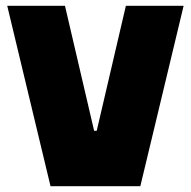

<svg xmlns="http://www.w3.org/2000/svg" viewBox="-20 -645 661 665"><path d="M5 -625H205L306 -192H315L416 -625H616L466 0H155Z"/></svg>

Font: Changa ExtraLight ExtraBold
Style: Regular
Weight: 800
Version: Version 3.002; ttfautohint (v1.8.2)